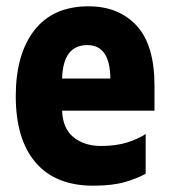

<svg xmlns="http://www.w3.org/2000/svg" viewBox="-20 -579 540 609"><path d="M276 10Q337 10 377.5 -2Q418 -14 442 -28V-154Q420 -139 384.5 -127.5Q349 -116 300 -116Q248 -116 213.5 -143.5Q179 -171 177 -228H470V-307Q470 -437 413 -498Q356 -559 261 -559Q148 -559 89 -483Q30 -407 30 -274Q30 -137 93 -63.5Q156 10 276 10ZM177 -330Q180 -436 257 -436Q329 -436 330 -330Z"/></svg>

Font: Noto Sans Mono Condensed Extra
Style: Regular
Weight: 800
Width: 3
Designer: Monotype Design Team
Foundry: Monotype Imaging Inc.
Version: Version 1.900